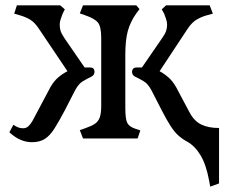

<svg xmlns="http://www.w3.org/2000/svg" viewBox="-20 -517 847 717"><path d="M765 180 761 158Q750 98 729 63Q708 28 679 12Q659 1 645 -12Q631 -25 617 -46.5Q603 -68 584 -105L546 -179Q533 -204 516 -214Q499 -224 486 -230Q473 -236 473 -249Q473 -254 476.5 -259.5Q480 -265 491 -265H510L585 -374Q597 -391 600.5 -402Q604 -413 604 -425Q604 -436 600 -446.5Q596 -457 593 -466L584 -482L600 -497H763L775 -466L753 -460Q734 -455 715.5 -444.5Q697 -434 681 -410L576 -251Q593 -242 609 -228Q625 -214 638 -191L688 -97Q705 -65 731.5 -52Q758 -39 798 -39V168ZM99 14Q55 14 15 -23L30 -51Q40 -44 48.5 -41Q57 -38 66 -38Q78 -38 86 -45.5Q94 -53 101 -65L168 -191Q181 -214 197.5 -228Q214 -242 232 -251L125 -410Q109 -434 92 -444Q75 -454 54 -460L33 -466L43 -497H205L222 -482L214 -466Q211 -457 207 -446.5Q203 -436 203 -425Q203 -413 206 -402.5Q209 -392 221 -374L296 -265H315Q327 -265 330 -259.5Q333 -254 333 -249Q333 -236 320 -230Q307 -224 290 -214Q273 -204 260 -179L222 -105Q200 -63 183 -36.5Q166 -10 147 2Q128 14 99 14ZM290 0 278 -31 298 -38Q321 -46 334 -54.5Q347 -63 352.5 -78.5Q358 -94 358 -122V-375Q358 -418 345.5 -433Q333 -448 298 -460L278 -467L290 -497H489L501 -483L489 -467Q467 -436 457.5 -402Q448 -368 448 -312V-115Q448 -73 455 -58.5Q462 -44 486 -36L504 -30L494 0Z"/></svg>

Font: Gabriela
Style: Regular
Weight: 400
Designer: Eduardo Rodriguez Tunni
Foundry: Eduardo Rodriguez Tunni
Version: Version 2.001;gftools[0.9.26]